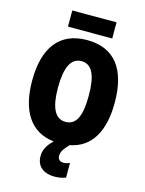

<svg xmlns="http://www.w3.org/2000/svg" viewBox="-160 -987 994 1320"><g transform="rotate(15 337.0 -327.5)"><path d="M500 -895H185V-780H500ZM356 94C356 66 368 45 407 4C557 -25 631 -153 631 -358C631 -593 535 -725 337 -725C141 -725 43 -592 43 -359C43 -142 128 -10 295 8C248 50 233 91 233 128C233 198 280 240 363 240C397 240 423 233 441 226V121C430 127 414 132 396 132C371 132 356 117 356 94ZM227 -358C227 -500 262 -575 337 -575C413 -575 446 -502 446 -358C446 -214 414 -143 337 -143C262 -143 227 -217 227 -358Z"/></g></svg>

Font: Noto Sans Condensed Black
Style: Regular
Weight: 900
Width: 3
Designer: Monotype Design Team
Foundry: Monotype Imaging Inc.
Version: Version 2.013